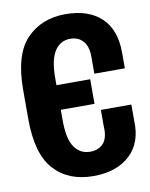

<svg xmlns="http://www.w3.org/2000/svg" viewBox="-83 -781 664 851"><g transform="rotate(-10 249.5 -355.5)"><path d="M95.7 -417V-306.2H328.6V-417ZM27.8 -291Q27.8 -133.3 92.5 -62.5Q157.2 8.3 269 8.3Q373.5 8.3 433.3 -47.1Q493.2 -102.5 488.8 -201.7V-274.9H351.6V-201.2Q355 -149.4 333.5 -125Q312 -100.6 272.9 -100.6Q229 -100.6 202.9 -137.5Q176.8 -174.3 176.8 -259.3V-448.7Q176.8 -530.8 201.9 -569.8Q227.1 -608.9 271.5 -608.9Q309.1 -608.9 330.1 -584.5Q351.1 -560.1 351.1 -515.6V-438H488.3V-508.8Q488.3 -612.3 430.7 -666.3Q373 -720.2 269.5 -720.2Q162.1 -720.2 95 -650.4Q27.8 -580.6 27.8 -420.9Z"/></g></svg>

Font: Roboto Flex Super Cond Bold
Style: Regular
Weight: 700
Width: 3
Designer: Berlow after Robertson
Foundry: Google
Version: Version 3.000